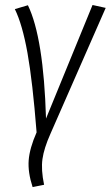

<svg xmlns="http://www.w3.org/2000/svg" viewBox="-20 -550 447 776"><path d="M92.8 -528.8Q156.2 -397.9 166 -70.8L354 -529.8L407.2 -518.1L184.1 -9.8Q157.7 49.3 151.6 92.8Q145.5 136.2 158.2 196.8L111.8 206.1Q92.3 146.5 95.9 97.9Q99.6 49.3 127.9 -15.1Q111.8 -220.2 91.1 -335.9Q70.3 -451.7 40 -513.2Z"/></svg>

Font: Fira Sans Compressed Light
Style: Italic
Weight: 300
Width: 3
Italic angle: -8°
Designer: Carrois Corporate & Edenspiekermann AG
Foundry: Carrois Corporate GbR & Edenspiekermann AG
Version: Version 4.203;PS 004.203;hotconv 1.0.88;makeotf.lib2.5.64775